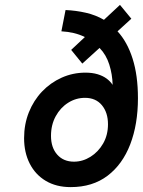

<svg xmlns="http://www.w3.org/2000/svg" viewBox="-20 -753 584 785"><path d="M269 12Q210 12 167.2 -13.5Q124.5 -39 101.5 -84.2Q78.5 -129.5 78.5 -188Q78.5 -245 98 -293.8Q117.5 -342.5 152 -378.8Q186.5 -415 232.2 -435.5Q278 -456 329.5 -456Q357.5 -456 379 -449.5Q400.5 -443 415.8 -431.8Q431 -420.5 440.5 -406Q439.5 -449 426.8 -489.2Q414 -529.5 387 -557L316.5 -493L271 -549L327 -601.5Q306 -612 281.8 -617.8Q257.5 -623.5 231 -625L248 -712Q291 -710 331.2 -700.8Q371.5 -691.5 405 -672L470.5 -733L517 -676.5L460.5 -625Q500.5 -581.5 522.2 -513Q544 -444.5 544 -351.5Q544 -245 512.5 -163Q481 -81 419.8 -34.5Q358.5 12 269 12ZM282.5 -92Q318 -92 350 -112Q382 -132 401.8 -166.5Q421.5 -201 421.5 -245Q421.5 -293 396.5 -323Q371.5 -353 327.5 -353Q290.5 -353 258.8 -333Q227 -313 207.8 -277.8Q188.5 -242.5 188.5 -197.5Q188.5 -149.5 214 -120.8Q239.5 -92 282.5 -92Z"/></svg>

Font: Overpass SemiBold
Style: Italic
Weight: 600
Italic angle: -10°
Designer: Delve Withrington, Dave Bailey, Thomas Jockin
Foundry: Delve Fonts LLC
Version: Version 4.000